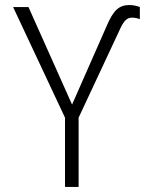

<svg xmlns="http://www.w3.org/2000/svg" viewBox="-20 -742 575 762"><path d="M238 0H292V-275L451 -615C469 -656 481 -672 504 -672C516 -672 527 -669 535 -666V-714C525 -718 511 -722 493 -722C452 -722 429 -700 403 -638L266 -327L93 -714H32L238 -275Z"/></svg>

Font: Noto Sans Mono Condensed Light
Style: Regular
Weight: 300
Width: 3
Designer: Monotype Design Team
Foundry: Monotype Imaging Inc.
Version: Version 2.014